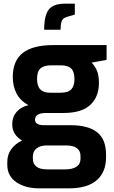

<svg xmlns="http://www.w3.org/2000/svg" viewBox="-20 -784 622 1052"><path d="M564 -456 482 -441Q500 -422 511 -397Q522 -372 522 -329Q522 -254 475 -209.5Q428 -165 328 -165H233Q172 -165 172 -128Q172 -112 185.5 -105Q199 -98 219 -98H367Q463 -98 512 -59.5Q561 -21 561 63V78Q561 159 510 203.5Q459 248 357 248H196Q118 248 69 214Q20 180 20 119V103Q20 63 42 33Q64 3 101 -14Q47 -46 47 -103Q47 -143 70.5 -170.5Q94 -198 136 -208Q91 -232 70.5 -272Q50 -312 50 -362Q50 -451 105 -494Q160 -537 273 -537H564ZM388 -350Q388 -391 370 -408.5Q352 -426 315 -426H259Q220 -426 201.5 -409Q183 -392 183 -352Q183 -313 200.5 -294.5Q218 -276 254 -276H311Q354 -276 371 -295Q388 -314 388 -350ZM235 13Q201 13 180.5 29Q160 45 160 74V85Q160 114 179.5 129Q199 144 237 144H339Q377 144 399 129.5Q421 115 421 86V70Q421 43 401.5 28Q382 13 343 13ZM338 -764H390V-704L362 -696Q341 -691 331 -684.5Q321 -678 316.5 -663.5Q312 -649 312 -621H222Q222 -699 247 -731.5Q272 -764 338 -764Z"/></svg>

Font: Exo
Style: Bold
Weight: 700
Designer: Natanael Gama
Foundry: Natanael Gama
Version: Version 1.500; ttfautohint (v1.6)